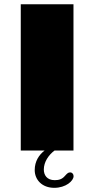

<svg xmlns="http://www.w3.org/2000/svg" viewBox="-20 -711 445 907"><path d="M78.1 0H190.9C165 19.5 144 50.3 144 92.3C144 138.2 178.7 176.3 236.3 176.3C291 176.3 327.6 143.6 327.6 121.1C327.6 111.8 321.3 103.5 312 103.5C302.7 103.5 299.3 106 286.1 120.6C273.9 134.8 259.3 140.1 238.8 140.1C201.7 140.1 187 116.2 187 89.8C187 54.2 209.5 21 237.8 0H327.1V-690.9H78.1Z"/></svg>

Font: Limelight
Style: Regular
Weight: 400
Designer: Nicole Fally
Foundry: Nicole Fally
Version: Version 1.002